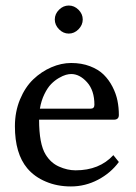

<svg xmlns="http://www.w3.org/2000/svg" viewBox="-20 -668 493 698"><path d="M194.6 -561.5Q179.2 -577.1 179.2 -597.2Q179.2 -617.2 194.6 -632.6Q210 -647.9 230 -647.9Q250 -647.9 265.4 -632.6Q280.8 -617.2 280.8 -597.2Q280.8 -577.1 265.4 -561.5Q250 -545.9 230 -545.9Q210 -545.9 194.6 -561.5ZM125 -272.9H309.1Q323.2 -272.9 323.2 -287.1Q323.2 -339.4 296.4 -369.1Q269.5 -398.9 238.8 -398.9Q230.5 -398.9 219.7 -396Q209 -393.1 193.8 -384.3Q178.7 -375.5 165.8 -362.3Q152.8 -349.1 141.4 -325.7Q129.9 -302.2 125 -272.9ZM392.1 -104 412.1 -79.1Q382.8 -39.1 336.4 -14.6Q290 9.8 237.8 9.8Q187.5 9.8 146.5 -7.8Q105.5 -24.9 79.1 -56.2Q34.2 -109.9 34.2 -209Q34.2 -261.7 52.7 -306.4Q71.3 -351.1 100.8 -379.4Q130.4 -407.7 166.5 -423.3Q202.6 -439 238.8 -439Q276.9 -439 307.4 -427.2Q337.9 -415.5 356.9 -396.7Q376 -377.9 388.9 -352.8Q401.9 -327.6 407 -302.2Q412.1 -276.9 412.1 -250Q412.1 -232.9 394 -232.9H122.1Q122.1 -144.5 146 -106Q164.6 -75.7 194.3 -62.5Q224.6 -48.8 254.9 -48.8Q341.3 -48.8 392.1 -104Z"/></svg>

Font: Linux Biolinum G
Style: Regular
Weight: 400
Designer: Philipp H. Poll
Foundry: Philipp H. Poll
Version: Version 1.1.0 ; ttfautohint (v1.6)